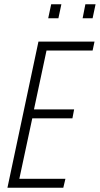

<svg xmlns="http://www.w3.org/2000/svg" viewBox="-20 -884 470 904"><path d="M15 0 161 -688H425L416 -646H199L140 -369H329L321 -327H132L71 -42H288L278 0ZM369 -798 382 -864H430L416 -798ZM207 -798 221 -864H269L255 -798Z"/></svg>

Font: Saira Condensed ExtraLight
Style: Italic
Weight: 250
Width: 3
Italic angle: -12°
Designer: Hector Gatti with collaboration of the Omnibus-Type team
Foundry: Omnibus-Type
Version: Version 1.101